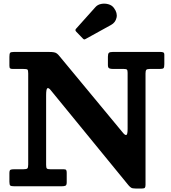

<svg xmlns="http://www.w3.org/2000/svg" viewBox="-20 -1040 955 1072"><path d="M110.7 -655Q129 -655 133.2 -651.6Q137.5 -648.2 137.5 -630V-121.8Q137.5 -104.5 133 -99.8Q128.5 -95 111 -95H59.2Q44.2 -95 38.4 -92Q32.5 -89 32.5 -73V-25.5Q32.5 -8 37.5 -4Q42.5 0 59.7 0H324.3Q338.8 0 345.6 -3.2Q352.5 -6.5 352.5 -22.3V-75.3Q352.5 -86.5 349.4 -90.8Q346.3 -95 335.3 -95H261.3Q245.5 -95 241.5 -99.4Q237.5 -103.8 237.5 -119.5V-507Q237.5 -543 244.3 -547.2Q251 -551.5 262.8 -537L697.5 -5.5Q705 3.2 712.2 7.9Q719.5 12.5 736.5 12.5H773.8Q786 12.5 789.3 7.6Q792.5 2.8 792.5 -8.7V-630Q792.5 -645 796.8 -650Q801 -655 815.8 -655H871.3Q889 -655 893.3 -659.7Q897.5 -664.5 897.5 -681.7V-734Q897.5 -745 891.5 -747.5Q885.5 -750 875.8 -750H609.3Q593 -750 587.8 -744.8Q582.5 -739.5 582.5 -723V-676.5Q582.5 -662 590 -658.5Q597.5 -655 611.3 -655H671.8Q685 -655 688.8 -651.1Q692.5 -647.2 692.5 -633.5V-321Q692.5 -289.3 685.8 -286.6Q679 -284 668 -296.8L312.5 -726Q304.8 -735.8 297.9 -741Q291 -746.3 280.9 -748.1Q270.8 -750 251.8 -750H57.7Q40.7 -750 36.6 -745.1Q32.5 -740.2 32.5 -722.7V-673Q32.5 -661.7 36.4 -658.4Q40.2 -655 52.2 -655ZM442 -825.5Q446.8 -820.2 450.1 -819.9Q453.5 -819.5 459.5 -823.2L600.5 -901Q624 -913.8 630.5 -940.5Q637 -967.3 616.5 -995Q605.3 -1010.8 585 -1016.4Q564.8 -1022 544.8 -1018Q524.8 -1014 513 -1000.5L405.5 -880.5Q397 -872.3 405.3 -863.5Z"/></svg>

Font: Besley
Style: Regular
Weight: 400
Designer: Owen Earl
Foundry: indestructible type*
Version: Version 4.000